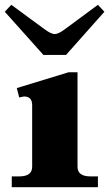

<svg xmlns="http://www.w3.org/2000/svg" viewBox="-28 -780 455 800"><path d="M-8 -731 19 -760 158 -658Q185 -638 200 -638Q215 -638 242 -658L380 -760L407 -731L247 -551H153ZM21 -45H52Q106 -45 106 -85V-342Q106 -378 72 -378Q71 -378 52 -374L42 -413L258 -479H295V-85Q295 -45 349 -45H380V0H21Z"/></svg>

Font: Taviraj ExtraBold
Style: Regular
Weight: 800
Designer: Katatrad Team
Foundry: CadsonDemak
Version: Version 1.001